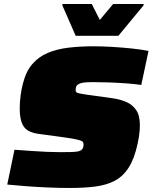

<svg xmlns="http://www.w3.org/2000/svg" viewBox="-20 -926 758 954"><path d="M326 8Q275 8 217.5 5.5Q160 3 107.5 -1Q55 -5 16 -9L52 -182Q94 -179 135.5 -176Q177 -173 213.5 -171.5Q250 -170 277 -170Q308 -170 328 -170.5Q348 -171 360 -172.5Q372 -174 378 -177Q382 -179 384.5 -181Q387 -183 389 -185.5Q391 -188 392.5 -191.5Q394 -195 394.5 -199.5Q395 -204 395 -210Q395 -217 390.5 -222Q386 -227 365.5 -232Q345 -237 296 -244L170 -261Q115 -269 96.5 -299.5Q78 -330 78 -384Q78 -420 82.5 -452.5Q87 -485 94 -511Q109 -571 140.5 -607.5Q172 -644 217 -663Q262 -682 319.5 -689Q377 -696 444 -696Q488 -696 538 -693Q588 -690 635.5 -685Q683 -680 718 -673L682 -504Q647 -509 604.5 -512Q562 -515 519.5 -516.5Q477 -518 442 -518Q423 -518 408.5 -517Q394 -516 384.5 -513.5Q375 -511 369 -507Q365 -505 362.5 -502Q360 -499 358.5 -495.5Q357 -492 356.5 -487.5Q356 -483 356 -477Q356 -467 368 -463.5Q380 -460 416 -455L538 -438Q575 -433 606 -420Q637 -407 656 -380Q675 -353 675 -304Q675 -292 674 -278Q673 -264 670.5 -248Q668 -232 664 -213Q648 -138 619.5 -93.5Q591 -49 549.5 -27.5Q508 -6 452.5 1Q397 8 326 8ZM356 -748 290 -899V-906H436L476 -827L542 -906H694L693 -899L568 -748Z"/></svg>

Font: Saira Expanded Black
Style: Italic
Weight: 900
Width: 7
Italic angle: -12°
Designer: Hector Gatti with collaboration of the Omnibus-Type team
Foundry: Omnibus-Type
Version: Version 1.101